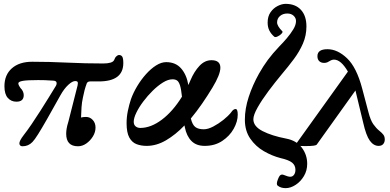

<svg xmlns="http://www.w3.org/2000/svg" viewBox="-20 -745 2023 995"><path d="M97 13Q82 13 80.5 -0.5Q79 -14 103 -45Q121 -68 143.5 -101Q166 -134 189.5 -171Q213 -208 234 -242Q255 -276 269 -299Q275 -309 273 -317.5Q271 -326 257 -327Q229 -329 212 -329.5Q195 -330 178 -330Q122 -330 98.5 -326Q75 -322 75 -313Q75 -307 79 -300Q83 -293 86 -289Q95 -280 99 -270.5Q103 -261 103 -252Q103 -218 65 -218Q38 -218 20.5 -237.5Q3 -257 3 -298Q3 -357 41.5 -391Q80 -425 147 -425Q235 -425 328.5 -420.5Q422 -416 515 -416Q538 -416 553 -420.5Q568 -425 572 -435Q576 -447 583.5 -453.5Q591 -460 596 -460Q608 -460 613.5 -451.5Q619 -443 619 -418Q619 -323 492 -323H447Q435 -323 430 -314Q423 -295 418.5 -278.5Q414 -262 410 -241Q404 -214 402.5 -189.5Q401 -165 400 -136Q411 -139 426 -139Q446 -139 460.5 -123.5Q475 -108 475 -84Q475 -60 461.5 -38Q448 -16 427.5 -1.5Q407 13 384 13Q323 13 323 -52Q323 -62 325 -76.5Q327 -91 335 -117L382 -302Q385 -316 382 -320.5Q379 -325 370 -325Q355 -325 333.5 -305Q312 -285 293 -251L224 -128Q196 -79 177.5 -49.5Q159 -20 148 -9Q127 13 97 13Z M740 11Q711 11 687.5 2Q664 -7 650 -32.5Q636 -58 636 -107Q636 -138 642.5 -170Q649 -202 659 -232Q671 -265 691 -298.5Q711 -332 736.5 -360.5Q762 -389 789 -406Q816 -423 841 -423Q890 -423 918.5 -390.5Q947 -358 956 -305V-304Q962 -316 967 -329Q986 -374 1013.5 -403.5Q1041 -433 1076 -433Q1122 -433 1122 -394Q1122 -359 1081 -291Q1055 -248 1027 -207.5Q999 -167 969 -131Q977 -98 992.5 -86.5Q1008 -75 1036 -75Q1058 -75 1085.5 -89.5Q1113 -104 1138 -124Q1163 -144 1178 -163Q1189 -180 1201 -180Q1212 -180 1212 -151Q1212 -115 1191 -77.5Q1170 -40 1131.5 -14.5Q1093 11 1041 11Q997 11 972 -14.5Q947 -40 938 -85Q937 -89 936 -95Q890 -47 840.5 -18Q791 11 740 11ZM673 -114Q673 -98 683 -90Q693 -82 707 -82Q762 -82 819 -125Q876 -168 923 -244Q919 -283 913 -302Q907 -321 898 -327.5Q889 -334 874 -334Q851 -334 824.5 -317.5Q798 -301 771.5 -275Q745 -249 722.5 -219Q700 -189 686.5 -161Q673 -133 673 -114Z M1460 230Q1435 230 1419 217Q1410 210 1420 185Q1427 166 1434 162Q1441 158 1449 161Q1473 171 1484 171Q1496 171 1503.5 161Q1511 151 1511 135Q1511 112 1494 98Q1477 84 1433 74Q1390 63 1347.5 38.5Q1305 14 1277 -26.5Q1249 -67 1249 -125Q1249 -182 1269 -243Q1289 -304 1322 -363Q1344 -402 1368 -434.5Q1392 -467 1428 -505Q1447 -524 1466.5 -547Q1486 -570 1500 -593Q1514 -616 1514 -636Q1514 -652 1501.5 -663.5Q1489 -675 1469 -675Q1446 -675 1431 -662Q1416 -649 1416 -629Q1416 -610 1443 -583Q1447 -579 1438.5 -570Q1430 -561 1417.5 -555.5Q1405 -550 1400 -556Q1385 -569 1376 -586.5Q1367 -604 1367 -628Q1367 -660 1382 -681.5Q1397 -703 1419 -714Q1441 -725 1460 -725Q1511 -725 1539.5 -694Q1568 -663 1568 -608Q1568 -561 1550 -519.5Q1532 -478 1503 -439Q1474 -400 1440 -360Q1405 -318 1371 -272.5Q1337 -227 1315 -188Q1293 -149 1293 -127Q1293 -90 1341 -65.5Q1389 -41 1462 -27Q1516 -17 1544 20Q1572 57 1572 104Q1572 139 1555 167.5Q1538 196 1512 213Q1486 230 1460 230Z M1562 12Q1512 12 1512 4L1783 -374Q1747 -436 1711 -436Q1700 -436 1689 -429Q1683 -425 1676 -422Q1669 -419 1660 -419Q1644 -419 1634.5 -428Q1625 -437 1625 -454Q1625 -490 1677 -490Q1729 -490 1778.5 -443Q1828 -396 1857 -286L1889 -165Q1900 -122 1914.5 -101.5Q1929 -81 1945 -68Q1960 -56 1967 -46.5Q1974 -37 1974 -22Q1974 -8 1966 1.5Q1958 11 1942 11Q1916 11 1896.5 -16Q1877 -43 1862 -110L1822 -276L1621 5Q1618 8 1605 10Q1592 12 1562 12Z"/></svg>

Font: Junicode SmExp
Style: Bold Italic
Weight: 700
Width: 6
Italic angle: -11°
Designer: Peter S. Baker
Version: Version 2.205; ttfautohint (v1.8.4)